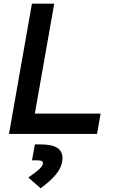

<svg xmlns="http://www.w3.org/2000/svg" viewBox="-20 -713 626 1022"><path d="M27.8 0H496.6L515.6 -108.4H165.5L268.6 -693.4H149.9L46.9 -108.4ZM196.3 289.1C259.3 242.7 312.5 191.9 312.5 128.9C312.5 78.6 274.9 55.7 196.3 55.7H165.5L150.4 140.6H182.1C199.7 140.6 208.5 145.5 208.5 155.8C208.5 175.8 177.7 198.7 130.9 231.9Z"/></svg>

Font: Cascadia Mono SemiBold
Style: Italic
Weight: 600
Italic angle: -10°
Monospace: yes
Designer: Aaron Bell
Foundry: Saja Typeworks
Version: Version 2404.023